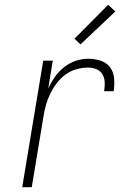

<svg xmlns="http://www.w3.org/2000/svg" viewBox="-20 -784 540 804"><path d="M73 0 161 -530H201L182 -413Q193 -438 209.5 -461.5Q226 -485 248 -502.5Q270 -520 296.5 -529Q323 -538 349 -538Q376 -538 401 -530Q426 -522 441 -502Q456 -482 458 -455Q460 -428 456 -402H416Q419 -420 418.5 -438.5Q418 -457 409.5 -472Q401 -487 384.5 -494Q368 -501 349 -501Q325 -501 300 -494Q275 -487 254.5 -472Q234 -457 218 -436Q202 -415 190.5 -391.5Q179 -368 172.5 -344.5Q166 -321 162 -296L113 0ZM317 -598 292 -622 433 -764 463 -736Z"/></svg>

Font: Iosevka Curly XLtObl
Style: Regular
Weight: 200
Italic angle: -9°
Monospace: yes
Designer: Belleve Invis
Foundry: Belleve Invis
Version: Version 11.1.0; ttfautohint (v1.8.3)